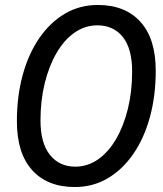

<svg xmlns="http://www.w3.org/2000/svg" viewBox="-20 -735 658 773"><path d="M374 -715Q484 -715 545.5 -647Q607 -579 607 -450Q607 -349 583.5 -263.5Q560 -178 516.5 -115Q473 -52 413.5 -17Q354 18 281 18Q171 18 109.5 -50Q48 -118 48 -247Q48 -348 71.5 -433.5Q95 -519 138.5 -582Q182 -645 241.5 -680Q301 -715 374 -715ZM372 -633Q322 -633 280 -603.5Q238 -574 207.5 -521.5Q177 -469 160 -399.5Q143 -330 143 -250Q143 -159 181 -111.5Q219 -64 283 -64Q333 -64 375 -93.5Q417 -123 447.5 -175.5Q478 -228 495 -297.5Q512 -367 512 -447Q512 -539 474.5 -586Q437 -633 372 -633Z"/></svg>

Font: Fragment Mono
Style: Italic
Weight: 400
Italic angle: -12°
Designer: Wei Huang based on Nimbus Sans by URW Studio, based on Helvetica by Max Miedinger.
Foundry: Wei Huang
Version: Version 1.011; ttfautohint (v1.8.4.7-5d5b)